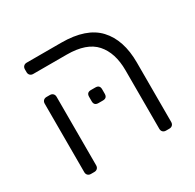

<svg xmlns="http://www.w3.org/2000/svg" viewBox="-129 -712 867 853"><g transform="rotate(-30 304.0 -285.5)"><path d="M491 0Q481 0 475 -6Q469 -12 469 -22V-322Q469 -412 424 -462.5Q379 -513 278 -513H106Q96 -513 90 -519Q84 -525 84 -535V-549Q84 -559 90 -565Q96 -571 106 -571H283Q411 -571 470.5 -507Q530 -443 530 -327V-22Q530 -12 524 -6Q518 0 508 0ZM106 0Q96 0 90 -6Q84 -12 84 -22V-373Q84 -383 90 -389Q96 -395 106 -395H123Q133 -395 139 -389Q145 -383 145 -373V-22Q145 -12 139 -6Q133 0 123 0ZM292 -256Q270 -256 270 -278V-301Q270 -323 292 -323H315Q337 -323 337 -301V-278Q337 -256 315 -256Z"/></g></svg>

Font: Rubik Light Light
Style: Regular
Weight: 300
Version: Version 2.101